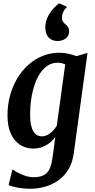

<svg xmlns="http://www.w3.org/2000/svg" viewBox="-20 -883 573 1154"><path d="M423.5 37.5Q415 99.5 388 140.8Q361 182 323 206.5Q285 231 243.2 241.2Q201.5 251.5 162.5 251.5Q134.5 251.5 108.2 248Q82 244.5 61.8 239.5Q41.5 234.5 31.5 229.5L55 134.5Q62.5 141 82.5 152.2Q102.5 163.5 129.2 172.8Q156 182 183 182Q215.5 182 238.2 172.2Q261 162.5 275 137.8Q289 113 295 68.5L312.5 -59Q295.5 -37 274.5 -21.5Q253.5 -6 229.8 2Q206 10 180 10Q137 10 101.8 -12Q66.5 -34 45.8 -78.2Q25 -122.5 25 -189Q25 -251.5 40.2 -308Q55.5 -364.5 83.5 -411.5Q111.5 -458.5 150.2 -493.2Q189 -528 236.5 -547Q284 -566 337.5 -566Q364.5 -566 393.2 -559.5Q422 -553 439.5 -545.5L506 -565ZM372 -496Q363.5 -500 352.8 -503Q342 -506 326 -506Q294 -506 267.8 -489.5Q241.5 -473 221.8 -443.8Q202 -414.5 188.5 -375Q175 -335.5 168 -289.5Q161 -243.5 161 -194.5Q161 -157 166.5 -131.8Q172 -106.5 181.8 -91.5Q191.5 -76.5 204 -70Q216.5 -63.5 231 -63.5Q249 -63.5 266 -72.2Q283 -81 297.2 -95.8Q311.5 -110.5 321.5 -128ZM325.5 -636.5Q293 -636.5 272.8 -657.2Q252.5 -678 252.5 -717Q252.5 -755 268.8 -785.2Q285 -815.5 304.8 -835.5Q324.5 -855.5 334.5 -863H336L379 -843.5L380.5 -837Q368.5 -829.5 360.5 -812Q352.5 -794.5 352.5 -776Q352.5 -760 359 -751.5Q365.5 -743 374 -736.5Q382.5 -729.5 388.8 -720.8Q395 -712 395 -695Q395 -673 384 -660.2Q373 -647.5 357 -642Q341 -636.5 327.5 -636.5Z"/></svg>

Font: Merriweather 24pt SemiCondensed
Style: Bold Italic
Weight: 700
Width: 4
Italic angle: -7.8°
Designer: Eben Sorkin
Foundry: Eben Sorkin
Version: Version 2.101